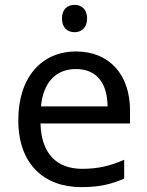

<svg xmlns="http://www.w3.org/2000/svg" viewBox="-20 -757 604 787"><path d="M286 -737C257 -737 234 -720 234 -681C234 -643 257 -625 286 -625C313 -625 337 -643 337 -681C337 -720 313 -737 286 -737ZM292 -546C150 -546 55 -440 55 -264C55 -85 160 10 313 10C386 10 434 -1 489 -25V-102C433 -78 385 -65 317 -65C210 -65 149 -130 146 -251H513V-304C513 -450 429 -546 292 -546ZM291 -474C380 -474 420 -412 421 -321H148C157 -417 207 -474 291 -474Z"/></svg>

Font: Noto Sans Brahmi
Style: Regular
Weight: 400
Designer: Monotype Design Team
Foundry: Monotype Imaging Inc.
Version: Version 2.004